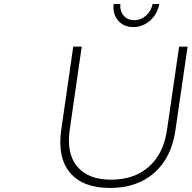

<svg xmlns="http://www.w3.org/2000/svg" viewBox="-20 -930 949 951"><path d="M283.2 -286.1 342.8 -699.2H384.8L325.2 -286.1Q308.6 -169.4 362.8 -104.7Q417 -40 530.8 -40Q645 -40 717.8 -104.7Q790.5 -169.4 807.1 -286.1L867.2 -699.2H909.2L849.1 -286.1Q829.6 -149.4 744.4 -74.2Q659.2 1 524.9 1Q390.6 1 327.1 -74.2Q263.7 -149.4 283.2 -286.1ZM543 -910.2H576.2Q572.8 -876 592.3 -853Q611.8 -830.1 645 -830.1Q677.7 -830.1 703.4 -852.8Q729 -875.5 735.8 -910.2H769Q759.8 -860.4 723.4 -828.1Q687 -795.9 640.1 -795.9Q593.3 -795.9 565.2 -828.1Q537.1 -860.4 543 -910.2Z"/></svg>

Font: Trueno UltraLight
Style: Italic
Weight: 250
Designer: Julieta Ulanovsky
Foundry: Julieta Ulanovsky
Version: Version 3.001b | FøM Fix